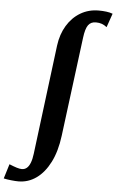

<svg xmlns="http://www.w3.org/2000/svg" viewBox="-194 -859 700 1155"><g transform="rotate(5 156.0 -282.0)"><path d="M-38 251Q-55.5 251 -81.5 248.2Q-107.5 245.5 -127 241L-100 153Q-73.5 164 -54.8 169.8Q-36 175.5 -24 175.5Q-6.5 175.5 6.2 164.8Q19 154 27.5 132Q36 110 40 77L123 -583.5Q132 -652 163.5 -704.2Q195 -756.5 244.2 -785.8Q293.5 -815 354.5 -815Q379 -815 400.8 -812.2Q422.5 -809.5 439 -803L410 -719.5Q395.5 -731 379.8 -736.8Q364 -742.5 343.5 -742.5Q313.5 -742.5 297.5 -720.8Q281.5 -699 274.5 -643L198 -45Q186 49.5 152.5 115.5Q119 181.5 70.2 216.2Q21.5 251 -38 251Z"/></g></svg>

Font: Merriweather 20pt ExtraBold
Style: Italic
Weight: 800
Italic angle: -7.8°
Version: Version 2.101